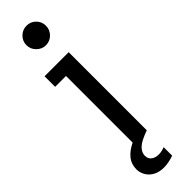

<svg xmlns="http://www.w3.org/2000/svg" viewBox="-305 -701 862 862"><g transform="rotate(-45 126.0 -270.5)"><path d="M128 -590Q103 -590 84.5 -608.5Q66 -627 66 -652Q66 -678 84.5 -696Q103 -714 128 -714Q154 -714 172 -696Q190 -678 190 -652Q190 -627 172 -608.5Q154 -590 128 -590ZM115 173Q85 173 64 161.5Q43 150 32 131Q21 112 21 91Q21 58 40 34.5Q59 11 94 -6V-429H25V-496H178V0Q127 18 109 36Q91 54 91 74Q91 95 105 105Q119 115 140 115Q149 115 158.5 113Q168 111 178 107V161Q161 167 145 170Q129 173 115 173Z"/></g></svg>

Font: Atkinson Hyperlegible Next
Style: Regular
Weight: 400
Designer: Elliott Scott, Megan Eiswerth, Linus Boman, Theodore Petrosky, Letters from Sweden
Foundry: Applied Design Works, Letters from Sweden
Version: Version 2.001